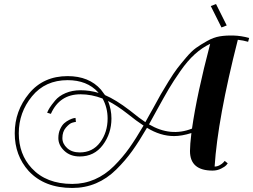

<svg xmlns="http://www.w3.org/2000/svg" viewBox="-20 -784 1254 951"><path d="M842 -110Q775 -110 708 -151Q669 -84 635 -36.5Q601 11 555.5 56Q510 101 455.5 124Q401 147 338 147Q200 147 122 63Q53 -14 53 -124Q53 -235 124 -321Q195 -407 315 -407Q421 -407 480 -340Q494 -322 500 -313Q554 -290 623 -237Q675 -195 700 -179Q707 -192 720.5 -216Q734 -240 738 -247Q763 -293 776 -316Q789 -339 815 -381Q841 -423 857.5 -444.5Q874 -466 901.5 -498.5Q929 -531 951.5 -547Q974 -563 1006 -581Q1038 -599 1068.5 -604Q1099 -609 1136.5 -608Q1174 -607 1214 -596L1209 -577Q1185 -584 1158 -587Q1058 -194 1043 41Q1056 41 1068.5 34Q1081 27 1087 20L1093 13L1108 25Q1105 29 1100 35Q1095 41 1075.5 51Q1056 61 1033 61Q921 61 921 -36Q921 -66 928 -125Q880 -110 842 -110ZM532 -197Q532 -123 489.5 -66Q447 -9 375 -9Q328 -9 298.5 -37Q269 -65 269 -100Q269 -125 278 -144.5Q287 -164 298.5 -174Q310 -184 323.5 -190.5Q337 -197 344.5 -198.5Q352 -200 354 -200L356 -180Q350 -180 337 -176Q324 -172 306.5 -152Q289 -132 289 -100Q289 -72 312.5 -50.5Q336 -29 375 -29Q439 -29 476 -79Q513 -129 513 -197Q513 -251 488 -296Q433 -317 379 -317Q275 -317 232 -220L213 -226L214 -227Q219 -239 226.5 -251Q234 -263 253 -286Q272 -309 305 -323Q338 -337 379 -337Q424 -337 468 -324L466 -327Q411 -387 315 -387Q204 -387 138.5 -307Q73 -227 73 -124Q73 -20 137 49Q209 127 338 127Q397 127 449 104.5Q501 82 544.5 38.5Q588 -5 620.5 -51Q653 -97 691 -162Q657 -184 611 -221Q560 -261 515 -284Q532 -242 532 -197ZM756 -237 718 -168Q825 -105 931 -147Q955 -316 1021 -567Q981 -548 945 -515.5Q909 -483 873.5 -432Q838 -381 816 -343.5Q794 -306 756 -237ZM1050 -764 1103 -658 1077 -648 1024 -754Z"/></svg>

Font: Sail
Style: Regular
Weight: 400
Designer: Miguel Hernandez
Foundry: Miguel Hernandez
Version: Version 1.002